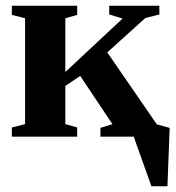

<svg xmlns="http://www.w3.org/2000/svg" viewBox="-20 -479 616 673"><path d="M566.9 173.8H510.7L448.7 0H332V-30.8L374 -43.9L261.2 -212.9L209 -177.7V-43.9L250.5 -32.2V0H21.5V-32.2L67.9 -43.9V-415L21.5 -426.8V-459H250.5V-426.8L209 -415V-226.6L409.7 -414.1L362.8 -428.2V-459H538.6V-428.2L489.7 -416L356 -295.4L529.8 -43L574.7 -30.8Z"/></svg>

Font: Tinos
Style: Bold
Weight: 700
Designer: Steve Matteson
Foundry: Monotype Imaging Inc.
Version: Version 1.23